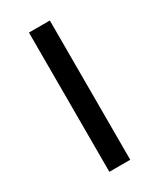

<svg xmlns="http://www.w3.org/2000/svg" viewBox="-138 -549 494 597"><g transform="rotate(-30 109.5 -250.0)"><path d="M72 0V-500H147V0Z"/></g></svg>

Font: Titillium Web
Style: Regular
Weight: 400
Version: Version 1.001;PS 57.000;hotconv 1.0.70;makeotf.lib2.5.55311